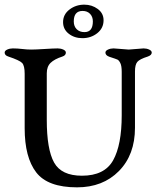

<svg xmlns="http://www.w3.org/2000/svg" viewBox="-20 -799 672 825"><path d="M297 -707Q297 -686 309.5 -673.5Q322 -661 343 -661Q379 -661 379 -707Q379 -727 367 -739.5Q355 -752 335 -752Q297 -752 297 -707ZM342 -779Q375 -779 400 -760.5Q425 -742 425 -712Q425 -678 398 -656.5Q371 -635 334 -635Q300 -635 275.5 -654Q251 -673 251 -704Q251 -737 278.5 -758Q306 -779 342 -779ZM560 -492V-250Q560 -134 491 -64Q422 6 311 6Q185 6 135.5 -58.5Q86 -123 86 -248V-482Q86 -517 75 -528.5Q64 -540 16 -556Q0 -561 0 -573Q0 -581 11 -586Q22 -591 35 -591Q55 -591 75.5 -588.5Q96 -586 114 -586Q132 -586 171.5 -588.5Q211 -591 228 -591Q241 -591 252 -586Q263 -581 263 -573Q263 -561 248 -556Q214 -545 197.5 -529Q181 -513 181 -484V-284Q181 -157 212.5 -100.5Q244 -44 332 -44Q429 -44 466 -110Q503 -176 503 -304V-490Q503 -516 497 -528Q491 -540 484.5 -543Q478 -546 450 -555Q433 -561 433 -573Q433 -581 444 -586Q455 -591 468 -591Q476 -591 501 -588.5Q526 -586 533 -586Q540 -586 565 -588.5Q590 -591 597 -591Q610 -591 621 -586Q632 -581 632 -573Q632 -562 615 -556Q580 -545 570 -533Q560 -521 560 -492Z"/></svg>

Font: EB Garamond 08
Style: Regular
Weight: 400
Version: Version 0.016 ; ttfautohint (v1.5)